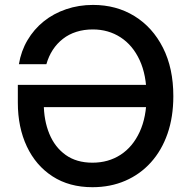

<svg xmlns="http://www.w3.org/2000/svg" viewBox="-20 -758 781 788"><path d="M359.4 10.3Q264.2 10.3 195.6 -34.2Q127 -78.6 90.1 -157Q53.2 -235.4 53.2 -336.9V-409.7H612.3V-318.4H130.9L159.7 -333.5Q159.7 -264.2 182.4 -209Q205.1 -153.8 249.5 -122.1Q293.9 -90.3 359.4 -90.3Q424.8 -90.3 474.9 -122.8Q524.9 -155.3 553.2 -216.6Q581.5 -277.8 581.5 -363.3Q581.5 -449.7 553.2 -511Q524.9 -572.3 474.9 -604.7Q424.8 -637.2 360.8 -637.2Q324.7 -637.2 293.7 -627.4Q262.7 -617.7 238.3 -598.6Q213.9 -579.6 196.8 -553.5Q179.7 -527.3 170.4 -494.6H57.6Q66.4 -548.3 92.8 -593Q119.1 -637.7 159.4 -670.2Q199.7 -702.6 251.5 -720.2Q303.2 -737.8 361.8 -737.8Q457.5 -737.8 532 -691.9Q606.4 -646 648.9 -562Q691.4 -478 691.4 -363.3Q691.4 -277.8 667.5 -209.2Q643.6 -140.6 599.4 -91.6Q555.2 -42.5 494.1 -16.1Q433.1 10.3 359.4 10.3Z"/></svg>

Font: Inter 20pt Medium
Style: Regular
Weight: 500
Version: Version 4.001;git-66647c0bb